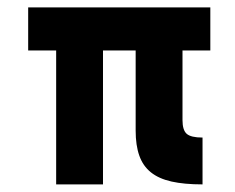

<svg xmlns="http://www.w3.org/2000/svg" viewBox="-20 -485 618 505"><path d="M127.7 0V-352.3H54.1V-465.5H533.2V-352.3H460V-169.1Q460 -142.7 471.1 -133Q482.3 -123.2 512.7 -123.2V0Q464.5 0 431.1 -7.5Q397.7 -15 376.8 -31.8Q355.9 -48.6 346.4 -75.7Q336.8 -102.7 336.8 -141.4V-352.3H250.9V0Z"/></svg>

Font: Spartan ExtBd
Style: Regular
Weight: 800
Designer: Matt Bailey, Mirko Velimirovic
Foundry: Matt Bailey
Version: Version 1.005